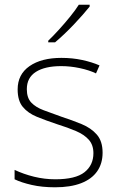

<svg xmlns="http://www.w3.org/2000/svg" viewBox="-20 -786 502 816"><path d="M416 -137Q416 -91 393 -58Q370 -25 325 -7.5Q280 10 214 10Q159 10 115 0Q71 -10 42 -24V-64Q80 -46 124.5 -35Q169 -24 215 -24Q301 -24 339 -54Q377 -84 377 -135Q377 -170 357.5 -192Q338 -214 303 -229Q268 -244 223 -258Q175 -274 137 -289.5Q99 -305 77 -331.5Q55 -358 55 -406Q55 -470 105.5 -505Q156 -540 241 -540Q288 -540 329.5 -531Q371 -522 403 -508L388 -474Q359 -488 319 -496.5Q279 -505 240 -505Q171 -505 132.5 -480.5Q94 -456 94 -407Q94 -370 113 -350Q132 -330 165.5 -317.5Q199 -305 241 -290Q287 -275 327 -258.5Q367 -242 391.5 -214Q416 -186 416 -137ZM361 -758Q348 -742 331 -722.5Q314 -703 294 -682Q274 -661 253.5 -641.5Q233 -622 214 -606H185V-613Q206 -633 231 -660.5Q256 -688 279 -716.5Q302 -745 315 -766H361Z"/></svg>

Font: Noto Sans Cham ExtraLight
Style: Regular
Weight: 250
Version: Version 2.002